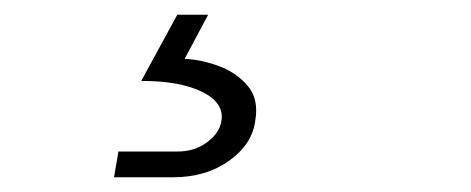

<svg xmlns="http://www.w3.org/2000/svg" viewBox="-20 -46 640 261"><path d="M135 195 141 160H221Q245 160 262 147Q279 134 281 118Q285 94 255 79Q225 64 172 64L221 -26H263L231 34Q254 35 278 44Q302 53 317 71Q332 89 327 118Q323 150 291.5 172.5Q260 195 215 195Z"/></svg>

Font: NKDuy Mono Thin
Style: Italic
Weight: 100
Italic angle: -9°
Monospace: yes
Designer: NKDuy
Foundry: NKDuy
Version: Version 2.251; ttfautohint (v1.8.4.7-5d5b)